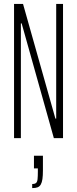

<svg xmlns="http://www.w3.org/2000/svg" viewBox="-20 -708 394 984"><path d="M52 0V-688H98L264 -100H268V-688H303V0H256L91 -588H87V0ZM145 256V235Q159 235 165 229.5Q171 224 172.5 210Q174 196 174 172V155H154V90H200V165Q200 192 197.5 209.5Q195 227 189 237.5Q183 248 172.5 252Q162 256 145 256Z"/></svg>

Font: Saira UltraCondensed Thin
Style: Regular
Weight: 250
Width: 1
Designer: Hector Gatti with collaboration of the Omnibus-Type team
Foundry: Omnibus-Type
Version: Version 1.101